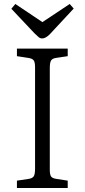

<svg xmlns="http://www.w3.org/2000/svg" viewBox="-20 -944 425 964"><path d="M65 0V-37L125 -46Q143 -49 149.5 -59Q156 -69 156 -97V-606Q156 -631 149.5 -640.5Q143 -650 123 -653L65 -662V-700H320V-662L260 -653Q242 -650 236 -639.5Q230 -629 230 -602V-93Q230 -68 236 -58.5Q242 -49 262 -46L320 -37V0ZM192 -751Q182 -751 174.5 -757Q167 -763 152 -778L37 -900L57 -924L193 -833L330 -924L350 -901L230 -772Q209 -751 192 -751Z"/></svg>

Font: Literata 12pt Light
Style: Regular
Weight: 300
Designer: Latin by Veronika Burian and Jose Scaglione. Greek by Irene Vlachou. Cyrillic by Vera Evstafieva.
Foundry: TypeTogether
Version: Version 3.002